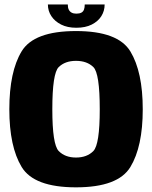

<svg xmlns="http://www.w3.org/2000/svg" viewBox="-20 -818 670 844"><path d="M314 5.5Q499 5.5 553.2 -84Q607.5 -173.5 607.5 -337.5Q607.5 -502 553.2 -591.8Q499 -681.5 314 -681.5Q129 -681.5 75 -592.2Q21 -503 21 -337.5Q21 -173.5 75.2 -84Q129.5 5.5 314 5.5ZM314 -125.5Q266 -125.5 238 -154.2Q210 -183 210 -337.5Q210 -495.5 238 -523Q266 -550.5 314 -550.5Q362.5 -550.5 390.5 -523Q418.5 -495.5 418.5 -337.5Q418.5 -183 390.5 -154.2Q362.5 -125.5 314 -125.5ZM315.5 -696Q355.5 -696 383.2 -710Q411 -724 425.5 -747Q440 -770 440 -798.5H352.5Q352.5 -785 349.2 -776Q346 -767 337.8 -762.5Q329.5 -758 315.5 -758Q303 -758 294.8 -762.5Q286.5 -767 282.2 -775.8Q278 -784.5 278 -798.5H190.5Q190.5 -770 205.8 -747Q221 -724 248.8 -710Q276.5 -696 315.5 -696Z"/></svg>

Font: Anybody SemiCondensed ExtraBold
Style: Regular
Weight: 800
Width: 4
Version: Version 1.113;gftools[0.9.25]